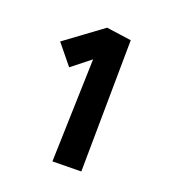

<svg xmlns="http://www.w3.org/2000/svg" viewBox="-79 -740 420 478"><g transform="rotate(20 131.0 -500.5)"><path d="M191.9 -670.9 188 -321.8 111.8 -320.8 120.1 -594.2 70.8 -555.2 27.8 -607.9 126 -680.2Z"/></g></svg>

Font: McLaren
Style: Regular
Weight: 400
Designer: Astigmatic (AOETI)
Foundry: Astigmatic (AOETI)
Version: Version 1.000